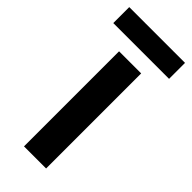

<svg xmlns="http://www.w3.org/2000/svg" viewBox="-244 -736 774 774"><g transform="rotate(45 143.0 -348.5)"><path d="M207 0H81V-542H207ZM302 -697V-606H-16V-697Z"/></g></svg>

Font: Noto Sans Armenian SemiBold
Style: Regular
Weight: 600
Designer: Monotype Design Team
Foundry: Monotype Imaging Inc.
Version: Version 2.007